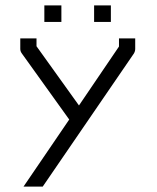

<svg xmlns="http://www.w3.org/2000/svg" viewBox="-20 -739 580 710"><path d="M138 -49H67L236 -297L61 -541Q55 -549 55 -558V-597H115V-568L272 -349L420 -567V-597H480V-558Q480 -549.5 475 -541ZM144 -719H207V-658H144ZM328 -719H390V-658H328Z"/></svg>

Font: 3270 Nerd Font Mono
Style: Regular
Weight: 400
Monospace: yes
Version: Version 3.0.1;Nerd Fonts 3.0.0